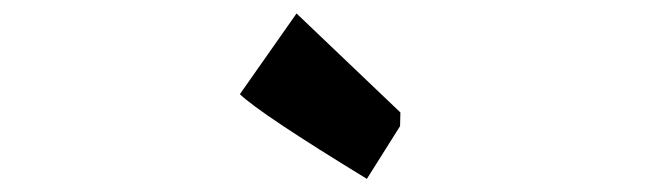

<svg xmlns="http://www.w3.org/2000/svg" viewBox="-20 -863 975 288"><path d="M424.8 -842.8 580.6 -694.3 580.1 -673.8 530.3 -594.7Q371.1 -691.9 339.8 -721.7Z"/></svg>

Font: Noot
Style: Regular
Weight: 400
Designer: Amos Jerbi
Foundry: Amos Jerbi
Version: Version 1.000;PS 001.001;hotconv 1.0.56